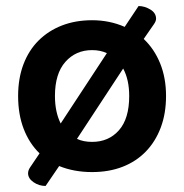

<svg xmlns="http://www.w3.org/2000/svg" viewBox="-20 -555 610 636"><path d="M530 -237Q530 -179 512.5 -132.5Q495 -86 463 -53Q431 -20 386 -2.5Q341 15 285 15Q225 15 176 -5L131 61Q109 61 91 48.5Q73 36 73 19Q73 9 80 -1L111 -47Q77 -80 58.5 -128Q40 -176 40 -237Q40 -295 57.5 -341.5Q75 -388 107.5 -420.5Q140 -453 185 -470.5Q230 -488 285 -488Q343 -488 393 -466L439 -535Q459 -535 478 -523.5Q497 -512 497 -493Q497 -485 490 -475L456 -426Q491 -393 510.5 -345Q530 -297 530 -237ZM408 -237Q408 -291 388 -328L235 -95Q256 -85 285 -85Q340 -85 374 -123.5Q408 -162 408 -237ZM285 -389Q231 -389 196.5 -350Q162 -311 162 -237Q162 -184 181 -146L334 -379Q323 -384 311 -386.5Q299 -389 285 -389Z"/></svg>

Font: Baloo 2 SemiBold
Style: Regular
Weight: 600
Designer: Sarang Kulkarni and Ek Type
Foundry: Ek Type
Version: Version 1.640;hotconv 1.0.111;makeotfexe 2.5.65597; ttfautoh